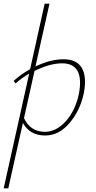

<svg xmlns="http://www.w3.org/2000/svg" viewBox="-36 -731 520 1040"><path d="M308 -410Q380 -410 407.5 -362.5Q435 -315 418 -226Q398 -132 340.5 -64.5Q283 3 209 3Q126 3 88 -65L9 289H-16L122 -332Q83 -310 48 -279L38 -293Q79 -330 127 -356L206 -711H232L156 -371Q238 -410 308 -410ZM391 -221Q423 -388 300 -388Q235 -388 151 -347L94 -91Q129 -17 207 -17Q269 -17 320.5 -74.5Q372 -132 391 -221Z"/></svg>

Font: EauTestText Extralight
Style: Italic
Weight: 250
Italic angle: -12°
Designer: Christian Thalmann (Catharsis Fonts)
Version: Version 0.001;PS 000.001;hotconv 1.0.88;makeotf.lib2.5.64775